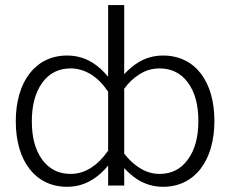

<svg xmlns="http://www.w3.org/2000/svg" viewBox="-20 -717 890 742"><path d="M460 -697.3H397.9V-420.4C379.9 -442.4 360.4 -460 339.4 -473.6C309.6 -492.7 275.9 -502.4 239.3 -502.4C117.2 -502.4 41 -401.9 41 -248C41 -94.7 116.7 4.9 239.3 4.9C275.9 4.9 309.1 -4.9 338.9 -23.9C360.4 -37.6 379.9 -55.2 397.9 -77.1V0H460V-67.4C475.6 -50.3 492.7 -35.6 510.7 -23.9C540.5 -4.9 573.7 4.9 610.4 4.9C732.4 4.9 808.6 -96.2 808.6 -249.5C808.6 -402.8 733.4 -502.4 610.4 -502.4C573.7 -502.4 540.5 -492.7 510.7 -473.6C492.7 -461.9 475.6 -447.3 460 -430.2ZM333 -69.3C308.1 -53.2 281.7 -44.9 252.9 -44.9C206.5 -44.9 169.9 -63.5 143.1 -100.1C116.2 -136.7 103 -186 103 -248C103 -310.1 116.2 -359.4 143.1 -397C169.9 -434.1 206.5 -452.6 252.9 -452.6C310.1 -452.6 360.8 -418.5 396.5 -364.3L397.9 -366.2V-131.3L396.5 -133.3C378.4 -106.4 357.4 -85.4 333 -69.3ZM517.1 -428.7C541.5 -444.8 567.9 -452.6 596.7 -452.6C643.1 -452.6 679.7 -434.1 706.5 -397.5C733.4 -360.8 746.6 -311.5 746.6 -249.5C746.6 -187.5 733.4 -138.2 706.5 -101.1C679.7 -63.5 643.1 -44.9 596.7 -44.9C568.4 -44.9 542 -53.2 517.6 -69.3C495.6 -83.5 476.6 -101.6 460 -123.5V-374C476.1 -396.5 495.1 -414.6 517.1 -428.7Z"/></svg>

Font: Estedad Light
Style: Regular
Weight: 300
Designer: Amin Abedi
Version: Version 7.3